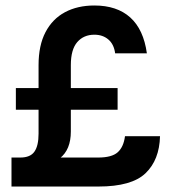

<svg xmlns="http://www.w3.org/2000/svg" viewBox="-20 -682 642 702"><path d="M54.1 -72.1V-106Q90.9 -106 105.9 -127.6Q121 -149.1 121 -193.1V-444Q121 -516 146.4 -564.5Q171.8 -612.9 217.6 -637.4Q263.5 -661.9 325 -661.9Q407.7 -661.9 456.3 -618.1Q505 -574.2 517 -487H401Q396.7 -520 376.3 -537.5Q355.9 -555.1 325 -555.1Q286 -555.1 262.5 -528.1Q239 -501 239 -444V-201Q239 -134.9 199.1 -103.5Q159.2 -72.1 54.1 -72.1ZM22 0V-106H338.9Q388.6 -106 410.3 -125.2Q431.9 -144.4 437 -184H565.1Q562.8 -97.1 512.1 -48.6Q461.5 0 339.9 0ZM38 -280.9V-360H410V-280.9Z"/></svg>

Font: Karla
Style: Regular
Weight: 400
Designer: Jonathan Pinhorn
Version: Version 2.004;gftools[0.9.33]